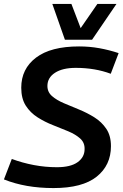

<svg xmlns="http://www.w3.org/2000/svg" viewBox="-38 -946 623 976"><path d="M565 -676 525 -571Q445 -601 347 -601Q280 -601 241.5 -576Q203 -551 203 -509Q203 -478 226.5 -457.5Q250 -437 286.5 -421.5Q323 -406 364.5 -389Q406 -372 442.5 -349Q479 -326 502.5 -291Q526 -256 526 -203Q526 -106 453.5 -48Q381 10 234 10Q91 10 -18 -34L22 -138Q76 -118 134 -107Q192 -96 251 -96Q321 -96 356.5 -121.5Q392 -147 392 -188Q393 -221 369.5 -242Q346 -263 309 -278.5Q272 -294 231 -310Q190 -326 153 -349.5Q116 -373 93 -409Q70 -445 70 -500Q70 -596 145 -653Q220 -710 364 -710Q417 -710 467 -701Q517 -692 565 -676ZM554 -926 430 -744H292L228 -926H325L372 -803L457 -926Z"/></svg>

Font: Georama SemiBold
Style: Italic
Weight: 600
Italic angle: -9°
Designer: Jean-Baptiste Levee
Foundry: Production Type
Version: Version 1.000